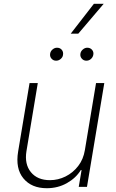

<svg xmlns="http://www.w3.org/2000/svg" viewBox="-20 -982 612 1009"><path d="M426.1 -193.5 484.7 -545.5H528.1L437.1 0H393.8L408.7 -88.4H404.8Q379.3 -46.5 331.7 -19.7Q284.1 7.1 225.9 7.1Q145.6 7.1 103 -44.6Q60.4 -96.2 75.3 -185.7L135.3 -545.5H178.6L119 -187.5Q108 -119.3 142.4 -77.2Q176.8 -35.2 242.5 -35.2Q285.2 -35.2 324.2 -54.5Q363.3 -73.9 390.8 -109.4Q418.3 -144.9 426.1 -193.5ZM274.9 -663Q259.9 -663 250.4 -674.2Q240.8 -685.4 243.6 -700.6Q245.7 -713.4 256.4 -722.3Q267 -731.2 279.5 -731.2Q295.5 -731.2 304.7 -720.2Q313.9 -709.2 311.1 -693.2Q309.7 -681.5 299 -672.2Q288.4 -663 274.9 -663ZM433.9 -663Q419 -663 409.4 -674.4Q399.9 -685.7 402.7 -700.6Q404.8 -713.1 415.5 -722.1Q426.1 -731.2 438.6 -731.2Q454.5 -731.2 464 -720Q473.4 -708.8 470.2 -693.2Q467.7 -680.8 457.6 -671.9Q447.4 -663 433.9 -663ZM351.6 -805 473.4 -962H524.9L391.3 -805Z"/></svg>

Font: Inter UI Extra Light
Style: Italic
Weight: 200
Italic angle: -9.39999°
Designer: Rasmus Andersson
Foundry: rsms
Version: 3.2;8d6f07862